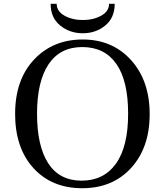

<svg xmlns="http://www.w3.org/2000/svg" viewBox="-20 -977 872 1016"><path d="M658 -375.5Q658 -550 595.5 -639Q533 -728 415.5 -728Q298 -728 237 -637Q176 -546 176 -375Q176 -204 235.5 -112.5Q295 -21 412 -21Q529 -21 593.5 -111Q658 -201 658 -375.5ZM60 -374.5Q60 -555 160 -661.5Q260 -768 417.5 -768Q575 -768 673.5 -659Q772 -550 772 -373Q772 -196 674 -88.5Q576 19 415 19Q254 19 157 -87.5Q60 -194 60 -374.5ZM557 -957H587Q587 -883 537 -842Q487 -801 418 -801Q349 -801 298.5 -842Q248 -883 248 -957H280Q280 -917 321.5 -894Q363 -871 418.5 -871Q474 -871 515.5 -894Q557 -917 557 -957Z"/></svg>

Font: Ledger
Style: Regular
Weight: 400
Designer: Denis Masharov
Foundry: Denis Masharov
Version: 1.001